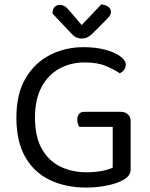

<svg xmlns="http://www.w3.org/2000/svg" viewBox="-20 -834 679 867"><path d="M570 -287V-70Q570 -52 559.5 -39.5Q549 -27 528 -17Q503 -4 459 4.5Q415 13 370 13Q277 13 205.5 -21Q134 -55 94 -125Q54 -195 54 -303Q54 -410 95.5 -480.5Q137 -551 206 -586Q275 -621 357 -621Q414 -621 457 -609Q500 -597 524 -579Q548 -561 548 -542Q548 -529 540 -518.5Q532 -508 521 -503Q494 -521 457 -536.5Q420 -552 362 -552Q299 -552 248 -524Q197 -496 167.5 -440.5Q138 -385 138 -303Q138 -217 168.5 -162.5Q199 -108 252 -82Q305 -56 371 -56Q407 -56 439 -62Q471 -68 489 -77V-261H338Q335 -266 332 -274.5Q329 -283 329 -293Q329 -310 337 -319.5Q345 -329 360 -329H527Q545 -329 557.5 -317.5Q570 -306 570 -287ZM349 -721Q366 -739 389 -763Q412 -787 437 -814Q455 -813 468 -804Q481 -795 481 -781Q481 -769 473.5 -760Q466 -751 455 -740L395 -680Q384 -670 373.5 -665Q363 -660 349 -660Q334 -660 322.5 -666Q311 -672 300 -685L217 -773Q217 -792 226 -802Q235 -812 250 -812Q261 -812 271.5 -806Q282 -800 295 -784Z"/></svg>

Font: Baloo Tamma 2
Style: Regular
Weight: 400
Designer: Divya Kowshik, Shuchita Grover and Ek Type
Foundry: Ek Type
Version: Version 1.700